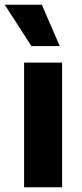

<svg xmlns="http://www.w3.org/2000/svg" viewBox="-39 -793 346 813"><path d="M63 0V-528H224V0ZM94 -598 -19 -773H138L214 -598Z"/></svg>

Font: Bricolage Grotesque 10pt ExtraBold
Style: Regular
Weight: 800
Designer: Mathieu Triay
Foundry: Atelier Triay
Version: Version 1.000; ttfautohint (v1.8.4.7-5d5b);gftools[0.9.32]